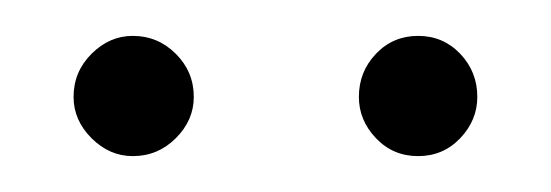

<svg xmlns="http://www.w3.org/2000/svg" viewBox="-20 -762 307 107"><path d="M54 -742Q41 -742 31 -732Q21 -722 21 -708Q21 -695 31 -685Q41 -675 54 -675Q68 -675 78 -685Q88 -695 88 -708Q88 -722 78 -732Q68 -742 54 -742ZM213 -742Q199 -742 189.5 -732Q180 -722 180 -708Q180 -695 189.5 -685Q199 -675 213 -675Q227 -675 236.5 -685Q246 -695 246 -708Q246 -722 236.5 -732Q227 -742 213 -742Z"/></svg>

Font: Advent Pro
Style: Regular
Weight: 400
Designer: VivaRado, Andreas Kalpakidis
Foundry: VivaRado, Andreas Kalpakidis
Version: Version 3.000